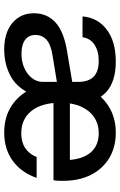

<svg xmlns="http://www.w3.org/2000/svg" viewBox="151 -711 570 912"><g transform="rotate(90 436.0 -255.0)"><path d="M369 -138V-341Q369 -390 344.5 -414.5Q320 -439 270 -439Q223 -439 192.5 -419Q162 -399 157 -362H58Q64 -434 120.5 -477Q177 -520 272 -520Q369 -520 418.5 -473.5Q468 -427 468 -337V-138ZM214 10Q136 10 89.5 -28.5Q43 -67 43 -131Q43 -194 87 -234Q131 -274 226 -289L386 -316V-243L246 -220Q193 -212 169.5 -191.5Q146 -171 146 -138Q146 -107 169 -89.5Q192 -72 236 -72Q273 -72 303 -85.5Q333 -99 351 -122Q369 -145 369 -174L437 -140Q405 -57 347 -23.5Q289 10 214 10ZM610 10Q537 10 484 -24Q431 -58 402.5 -118Q374 -178 374 -256Q374 -335 403.5 -394.5Q433 -454 486.5 -487Q540 -520 610 -520Q680 -520 731.5 -488.5Q783 -457 811 -401Q839 -345 839 -268Q839 -256 838.5 -245.5Q838 -235 836 -224H433V-302H766L741 -271Q741 -353 708 -396Q675 -439 612 -439Q570 -439 537.5 -417.5Q505 -396 486.5 -355.5Q468 -315 468 -256Q468 -169 506.5 -120Q545 -71 613 -71Q655 -71 683 -89.5Q711 -108 726 -144H825Q800 -72 744.5 -31Q689 10 610 10Z"/></g></svg>

Font: Instrument Sans Medium
Style: Regular
Weight: 500
Designer: Rodrigo Fuenzalida
Foundry: fragTYPE
Version: Version 1.000;gftools[0.9.28]